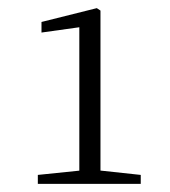

<svg xmlns="http://www.w3.org/2000/svg" viewBox="-20 -912 417 472"><path d="M73 -460H326V-482L224 -493H180L73 -482ZM175 -460H227V-886L218 -892L82 -858V-832L175 -845Z"/></svg>

Font: Source Han Serif TW VF
Style: Regular
Weight: 250
Designer: Ryoko NISHIZUKA 西塚涼子 (kana & ideographs); Frank Grießhammer (Latin, Greek & Cyrillic); Wenlong ZHANG 张文龙 (bopomofo); San
Foundry: Adobe
Version: Version 2.002;hotconv 1.1.0;makeotfexe 2.6.0